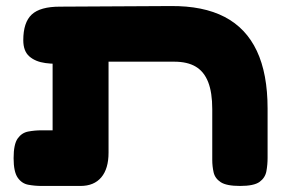

<svg xmlns="http://www.w3.org/2000/svg" viewBox="-20 -606 930 635"><path d="M118 9Q95 9 73.5 5Q52 1 38.5 -18.5Q25 -38 25 -83Q25 -129 38.5 -148Q52 -167 73.5 -171Q95 -175 117 -175H154V-466L278 -406Q241 -400 202 -396.5Q163 -393 130 -397.5Q97 -402 77 -419.5Q57 -437 57 -473Q57 -532 85 -558Q113 -584 178 -584L544 -586Q652 -587 723 -550Q794 -513 829.5 -437.5Q865 -362 865 -247V-84Q865 -61 861 -39.5Q857 -18 838.5 -4.5Q820 9 774 9Q729 9 710 -3.5Q691 -16 686.5 -36Q682 -56 682 -77V-245Q682 -300 668.5 -334.5Q655 -369 627.5 -385.5Q600 -402 556 -402H339V-101Q339 -48 315 -19.5Q291 9 246 9Z"/></svg>

Font: Fredoka Expanded
Style: Bold
Weight: 700
Width: 7
Designer: Ben Nathan
Foundry: Milena B. Brandão, Ben Nathan
Version: Version 2.001